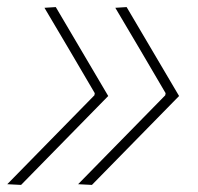

<svg xmlns="http://www.w3.org/2000/svg" viewBox="-32 -520 558 542"><path d="M227.5 2 188.5 0Q250.5 -63 311.5 -125.5Q372.5 -188 434.5 -251L435.5 -257Q400.5 -317 364.8 -377.5Q329 -438 293.5 -498L325.5 -500Q362.5 -437 399.5 -374.5Q436.5 -312 473.5 -249Q411.5 -186 350.5 -123.5Q289.5 -61 227.5 2ZM27.5 2 -11.5 0Q50.5 -63 111.5 -125.5Q172.5 -188 234.5 -251L235.5 -257Q200.5 -317 164.8 -377.5Q129 -438 93.5 -498L125.5 -500Q162.5 -437 199.5 -374.5Q236.5 -312 273.5 -249Q211.5 -186 150.5 -123.5Q89.5 -61 27.5 2Z"/></svg>

Font: Heraclito Thin
Style: Italic
Weight: 100
Italic angle: -12°
Designer: Kostas Bartsokas (font) & Cristiano Sobral (main changes)
Foundry: Kostas Bartsokas (font) & Cristiano Sobral (main changes)
Version: Version 1.00;July 8, 2020;FontCreator 13.0.0.2655 64-bit